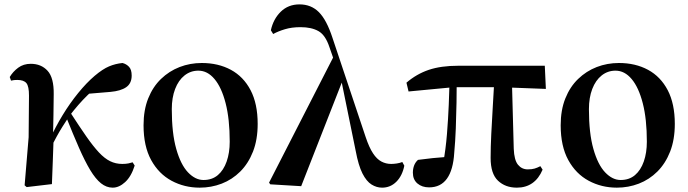

<svg xmlns="http://www.w3.org/2000/svg" viewBox="-20 -839 3136 875"><path d="M101.5 13.6 92.2 5.6 110.5 -213.7 112.1 -402.7Q112.3 -445.6 100.3 -460.2Q88.3 -474.7 58.9 -474.7Q51.3 -474.7 44.4 -474.1Q37.5 -473.5 30.2 -471.5L24.4 -488Q38.8 -512.4 62.8 -530.3Q86.9 -548.2 120.3 -548.2Q167.8 -548.2 196.8 -516.5Q225.8 -484.9 224.8 -409.8Q224.8 -363.8 223.6 -315.3Q222.3 -266.7 221.7 -218.7L224.5 -214.9Q222.7 -159.6 220.7 -107Q218.6 -54.3 216.6 0ZM209.1 -159.8 192.9 -180.8H198L206.9 -203.3Q232.3 -260 265.4 -314.3Q298.5 -368.7 336.3 -415.1Q374 -461.5 411.2 -493.2Q448.1 -524.4 477 -536.5Q506 -548.7 538.2 -551.9Q555.8 -547.5 567.9 -534.6Q580.1 -521.8 580.1 -494.6Q580.1 -459 555.2 -441.7Q530.3 -424.4 483.2 -420.2L370.8 -410.8L455.3 -471.6Q416.3 -441.7 376.9 -403.1Q337.5 -364.5 296.7 -311.3L292.1 -304.3Q276.8 -281.2 264 -260.6Q251.1 -240 238.2 -216.5Q225.3 -193 209.1 -159.8ZM493.5 16.2Q465.1 16.2 440.2 -3.7Q415.4 -23.7 391.1 -64Q366.9 -104.3 340.1 -165.2Q313.3 -226.2 280.7 -307.8L299.7 -327.6Q341.7 -262.6 373.1 -217.6Q404.5 -172.6 430.5 -144.7Q456.5 -116.8 481.9 -104.4Q507.3 -91.9 537.3 -91.9Q553.5 -91.9 565.2 -94.3Q576.8 -96.7 584.4 -99.3L593.8 -84.4Q577.9 -34.2 550.2 -9Q522.6 16.2 493.5 16.2Z M890.2 16.2Q820.5 16.2 762.1 -15.1Q703.6 -46.4 668.9 -109.5Q634.2 -172.7 634.2 -267.9Q634.2 -337.8 655.5 -390.7Q676.7 -443.6 713.8 -479.3Q750.8 -515 798.5 -533.5Q846.2 -551.9 899.6 -551.9Q974.8 -551.9 1032.3 -520.8Q1089.7 -489.7 1122 -428Q1154.3 -366.2 1154.3 -274.3Q1154.3 -202.9 1133.1 -148.4Q1111.8 -94 1074.9 -57.2Q1038 -20.5 990.4 -2.1Q942.8 16.2 890.2 16.2ZM907.4 -18.7Q946.5 -18.7 972.8 -41Q999.1 -63.3 1013 -103.1Q1026.9 -142.8 1026.9 -193.3Q1026.9 -296.1 1008.3 -368.4Q989.8 -440.6 957.6 -478.8Q925.5 -517 884.1 -517Q848.5 -517 820.9 -495.1Q793.3 -473.2 778.1 -433.5Q762.9 -393.7 762.9 -341.7Q762.9 -231.8 783.3 -160.1Q803.6 -88.3 836.8 -53.5Q870 -18.7 907.4 -18.7Z M1211.6 1 1206.2 -6.7 1506.3 -592.9 1543.9 -478.8 1352.6 9.5ZM1721.3 16.2Q1696.3 16.2 1673.2 1.9Q1650.2 -12.4 1631.8 -48.5Q1613.5 -84.7 1601.1 -150.9L1534.9 -475.3L1532.6 -476.9L1481.1 -624.8Q1462.9 -679.5 1431.1 -697.3Q1399.4 -715.2 1349.6 -715.2Q1309.3 -715.2 1278.2 -705.7Q1247.1 -696.3 1224.9 -684L1214.4 -701Q1225.6 -752.4 1259.6 -785.7Q1293.7 -819 1344.9 -819Q1398 -819 1433.2 -783.7Q1468.5 -748.4 1495.2 -666.6L1646.4 -214.5Q1662.4 -166.7 1679.9 -140.3Q1697.3 -113.8 1718 -102.9Q1738.7 -91.9 1762.7 -91.9Q1773.9 -91.9 1788.3 -94Q1802.6 -96.2 1813.4 -100.7L1822.6 -83.9Q1813.3 -37.6 1786.2 -10.7Q1759.1 16.2 1721.3 16.2Z M1935.5 14.9Q1903.3 14.9 1882.4 -2.8Q1861.6 -20.5 1861.6 -51.8Q1861.6 -69.5 1867.1 -84.4Q1872.6 -99.3 1884.8 -110.4Q1918.2 -114.9 1952.4 -118.5Q1986.7 -122 2025.7 -124.7L1999.8 -95.7Q2011.4 -159.4 2016.9 -227.7Q2022.4 -296 2025.1 -361.3Q2027.8 -426.6 2029.3 -482H2061.5Q2061.5 -431.1 2060.5 -371.7Q2059.5 -312.4 2057.2 -253.3Q2054.9 -194.3 2050.1 -142.7Q2045.4 -64.5 2016.8 -24.8Q1988.2 14.9 1935.5 14.9ZM1841.9 -422.1 1832.3 -462.2Q1878.5 -501.9 1934.2 -520.7Q1989.9 -539.4 2068.8 -539.4H2462.8L2467.7 -433.8L2264.1 -441.5H2046ZM2335.5 16.2Q2282.9 16.2 2249.4 -15.6Q2215.9 -47.4 2215.9 -119.3Q2215.9 -169 2218.9 -228.9Q2221.8 -288.8 2225.8 -353.8Q2229.7 -418.8 2233.2 -482H2312.6L2321.3 -160.9Q2323.3 -109.4 2340.6 -88.3Q2357.9 -67.1 2385.2 -67.1Q2404.2 -67.1 2416.7 -70.9Q2429.2 -74.7 2442.6 -81.7L2452.8 -65.8Q2435.4 -24.9 2405.8 -4.3Q2376.2 16.2 2335.5 16.2Z M2791.2 16.2Q2721.5 16.2 2663.1 -15.1Q2604.6 -46.4 2569.9 -109.5Q2535.2 -172.7 2535.2 -267.9Q2535.2 -337.8 2556.5 -390.7Q2577.7 -443.6 2614.8 -479.3Q2651.8 -515 2699.5 -533.5Q2747.2 -551.9 2800.6 -551.9Q2875.8 -551.9 2933.3 -520.8Q2990.7 -489.7 3023 -428Q3055.3 -366.2 3055.3 -274.3Q3055.3 -202.9 3034.1 -148.4Q3012.8 -94 2975.9 -57.2Q2939 -20.5 2891.4 -2.1Q2843.8 16.2 2791.2 16.2ZM2808.4 -18.7Q2847.5 -18.7 2873.8 -41Q2900.1 -63.3 2914 -103.1Q2927.9 -142.8 2927.9 -193.3Q2927.9 -296.1 2909.3 -368.4Q2890.8 -440.6 2858.6 -478.8Q2826.5 -517 2785.1 -517Q2749.5 -517 2721.9 -495.1Q2694.3 -473.2 2679.1 -433.5Q2663.9 -393.7 2663.9 -341.7Q2663.9 -231.8 2684.3 -160.1Q2704.6 -88.3 2737.8 -53.5Q2771 -18.7 2808.4 -18.7Z"/></svg>

Font: Source Han Serif JP VF
Style: Regular
Weight: 250
Designer: Ryoko NISHIZUKA 西塚涼子 (kana & ideographs); Frank Grießhammer (Latin, Greek & Cyrillic); Wenlong ZHANG 张文龙 (bopomofo); San
Foundry: Adobe
Version: Version 2.001;hotconv 1.1.0;makeotfexe 2.6.0